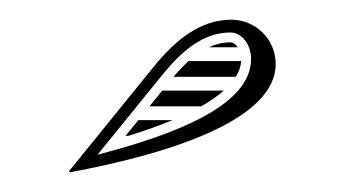

<svg xmlns="http://www.w3.org/2000/svg" viewBox="-20 -620 350 195"><path d="M144.8 -528 131.8 -512H184.3C193.3 -517.1 201.1 -522.5 207.3 -528ZM120.5 -498C116.1 -492.7 111.8 -487.3 107.5 -482H110.2C126.6 -487 141.7 -492.4 155.2 -498ZM192.1 -572H221.6C219.2 -575.4 216.2 -577 214 -577C206.3 -577 199.1 -575.2 192.1 -572ZM171.5 -558C166.4 -553.3 161.3 -548 156.2 -542H219.5C222.7 -547.2 224.6 -552.5 224.9 -558ZM51 -445C160.9 -465.5 260 -500.5 260 -555C260 -579.8 239.8 -600 215 -600C183.1 -600 157.8 -579 135.7 -551.7L50 -446ZM79.1 -462.9 145 -544.1C164.5 -568.1 186.2 -587 214 -587C225.6 -587 235 -574.9 235 -560C235 -513.6 160.2 -484 79.1 -462.9Z"/></svg>

Font: SortefaxS02
Style: Medium
Weight: 500
Designer: gluk
Foundry: gluk
Version: Version 0.261